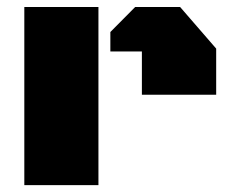

<svg xmlns="http://www.w3.org/2000/svg" viewBox="-20 -539 665 559"><path d="M393.1 -389.2H301.3V-445.8L373.5 -518.6H504.4L609.4 -397.5V-263.2H393.1ZM50.8 0V-518.6H266.6V0Z"/></svg>

Font: Black Ops One [rus by aLiNcE]
Style: Regular
Weight: 400
Designer: James Grieshaber
Foundry: James Grieshaber
Version: Version 1.002;May 25, 2024;FontCreator 13.0.0.2680 64-bit